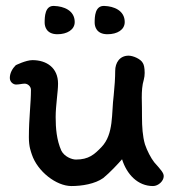

<svg xmlns="http://www.w3.org/2000/svg" viewBox="-20 -621 593 645"><path d="M162 -601C131 -603 130 -565 130 -545C130 -532 136 -506 173 -506C205 -506 231 -521 231 -547C231 -586 194 -600 162 -601ZM331 -601C299 -603 298 -565 298 -545C298 -532 304 -506 341 -506C374 -506 399 -521 399 -547C399 -586 362 -600 331 -601ZM34 -337C45 -337 54 -340 63 -340C73 -340 84 -331 84 -319C84 -274 77 -224 77 -160C77 -127 84 -112 87 -102C106 -45 169 4 220 4C255 4 299 -3 327 -23C349 -41 377 -71 390 -86C406 -35 443 4 494 4C512 4 530 -13 530 -29C530 -40 522 -49 498 -76C487 -90 474 -115 467 -136C459 -163 457 -196 457 -228C458 -271 452 -317 463 -353C465 -360 466 -369 466 -376C466 -395 463 -404 460 -409C453 -423 427 -434 412 -434C382 -434 367 -410 367 -383C367 -360 365 -330 362 -301C354 -240 363 -171 321 -127C297 -102 278 -85 235 -85C221 -85 196 -95 186 -115C170 -151 167 -191 167 -228C167 -267 175 -312 175 -340C175 -393 137 -419 89 -419C67 -419 33 -402 33 -402C22 -391 13 -376 13 -359C13 -346 24 -337 34 -337Z"/></svg>

Font: Itim
Style: Regular
Weight: 400
Designer: CadsonDemak Team
Foundry: Pablo Impallari
Version: Version 1.002;PS 001.002;hotconv 1.0.88;makeotf.lib2.5.64775